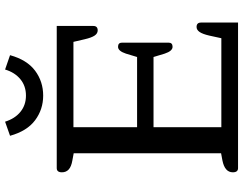

<svg xmlns="http://www.w3.org/2000/svg" viewBox="-118 -814 933 736"><g transform="rotate(-90 348.0 -446.5)"><path d="M195 -874 249 -893Q261 -855 287 -834Q313 -813 349 -813Q386 -813 412 -834.5Q438 -856 449 -893L504 -874Q486 -809 444.5 -778Q403 -747 349 -747Q296 -747 254.5 -778Q213 -809 195 -874ZM55 -20Q55 -51 101 -60L128 -65V-630L101 -635Q77 -639 66 -649Q55 -659 55 -675Q55 -695 71 -695H616V-555Q616 -538 599 -538Q587 -538 579 -550Q571 -562 565 -588L555 -631H228V-387H497L510 -430Q520 -460 536 -460Q552 -460 552 -445V-266Q552 -251 536 -251Q520 -251 510 -281L497 -324H228V-64H569L579 -110Q585 -136 593 -147.5Q601 -159 612 -159Q629 -159 629 -142V0H71Q55 0 55 -20Z"/></g></svg>

Font: Maitree Medium
Style: Regular
Weight: 500
Designer: CadsonDemak Team
Foundry: CadsonDemak
Version: Version 1.000